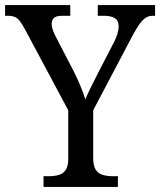

<svg xmlns="http://www.w3.org/2000/svg" viewBox="-24 -734 629 754"><path d="M147 0V-42H167Q188 -42 205.5 -46.5Q223 -51 233.5 -66Q244 -81 244 -110V-301L74 -619Q63 -639 54.5 -650.5Q46 -662 35 -667Q24 -672 8 -672H-4V-714H252V-672H221Q196 -672 187.5 -663Q179 -654 179 -641Q179 -628 184.5 -613.5Q190 -599 196 -588L265 -455Q280 -425 292 -396Q304 -367 311 -344Q320 -365 334.5 -394.5Q349 -424 365 -455L424 -569Q433 -586 437.5 -602.5Q442 -619 442 -631Q442 -653 427 -662.5Q412 -672 385 -672H360V-714H585V-672H575Q561 -672 549.5 -665Q538 -658 525.5 -641.5Q513 -625 497 -595L342 -301V-115Q342 -83 352 -67.5Q362 -52 380 -47Q398 -42 418 -42H439V0Z"/></svg>

Font: Noto Serif Khmer SemiCondensed
Style: Regular
Weight: 400
Width: 4
Designer: Danh Hong and the Monotype Design Team
Foundry: Monotype Imaging Inc.
Version: Version 2.004